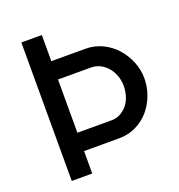

<svg xmlns="http://www.w3.org/2000/svg" viewBox="-129 -818 862 925"><g transform="rotate(-20 302.0 -355.0)"><path d="M361 -576Q409 -576 449.5 -556Q490 -536 518.5 -503.5Q547 -471 563.5 -430Q580 -389 580 -346Q580 -301 564.5 -259.5Q549 -218 521.5 -186Q494 -154 454.5 -134.5Q415 -115 367 -115H187V0H82V-710H187V-576ZM362 -209Q388 -209 408.5 -220.5Q429 -232 444 -250.5Q459 -269 466.5 -294Q474 -319 474 -346Q474 -374 464.5 -399Q455 -424 439 -442.5Q423 -461 401.5 -471.5Q380 -482 356 -482H187V-209Z"/></g></svg>

Font: Rising Sun Medium
Style: Regular
Weight: 500
Designer: Matt McInerney, Pablo Impallari, Rodrigo Fuenzalida (Raleway font), Stephen Hutchings (Greek), Cristiano Sobral (main ch
Foundry: The Rising Sun Project Authors
Version: Version 4.327; ttfautohint (v1.8.4.7-5d5b-dirty)